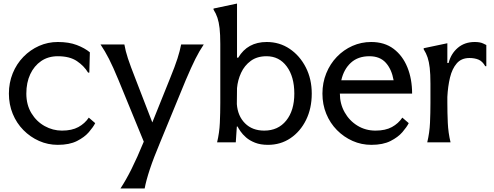

<svg xmlns="http://www.w3.org/2000/svg" viewBox="-20 -800 2778 1079"><path d="M515 -108Q504 -86 479.5 -57.5Q455 -29 412.5 -7.5Q370 14 305 14Q249 14 199.5 -8Q150 -30 111.5 -69Q73 -108 51.5 -160.5Q30 -213 30 -274Q30 -335 51.5 -388Q73 -441 111.5 -480.5Q150 -520 199.5 -542Q249 -564 305 -564Q367 -564 411.5 -547Q456 -530 485 -506L482 -392H475Q453 -429 412.5 -456.5Q372 -484 305 -484Q251 -484 211.5 -457Q172 -430 150 -383Q128 -336 128 -274Q128 -211 156.5 -164Q185 -117 231 -91.5Q277 -66 328 -66Q384 -66 420.5 -86Q457 -106 479 -139Z M880 0Q843 88 822 151.5Q801 215 793 259H657Q687 214 719 150Q751 86 788 -4L646 -350Q615 -425 592.5 -469Q570 -513 545 -550H679Q685 -514 699 -471.5Q713 -429 741 -358L836 -112L935 -358Q964 -429 977.5 -471.5Q991 -514 998 -550H1125Q1100 -513 1078 -469Q1056 -425 1024 -350Z M1218 -222V-553Q1218 -607 1214 -641.5Q1210 -676 1202 -700Q1194 -724 1180 -746V-752L1312 -780V-476H1319Q1371 -564 1479 -564Q1551 -564 1608 -525.5Q1665 -487 1698.5 -421.5Q1732 -356 1732 -274Q1732 -191 1700 -126Q1668 -61 1612.5 -23.5Q1557 14 1486 14Q1444 14 1413.5 2Q1383 -10 1363 -27.5Q1343 -45 1331.5 -62Q1320 -79 1315 -89H1311L1305 0H1200Q1213 -54 1215.5 -110Q1218 -166 1218 -222ZM1311 -215Q1316 -148 1357 -107Q1398 -66 1465 -66Q1543 -66 1588.5 -122.5Q1634 -179 1634 -274Q1634 -369 1591.5 -426.5Q1549 -484 1478 -484Q1425 -484 1389.5 -458Q1354 -432 1335 -391Q1316 -350 1312 -305Z M2067 14Q2011 14 1961.5 -8Q1912 -30 1873.5 -69Q1835 -108 1813.5 -160.5Q1792 -213 1792 -274Q1792 -335 1813.5 -388Q1835 -441 1873 -480.5Q1911 -520 1960.5 -542Q2010 -564 2066 -564Q2141 -564 2192 -525.5Q2243 -487 2269.5 -421.5Q2296 -356 2296 -274H1890Q1890 -217 1916.5 -169.5Q1943 -122 1988.5 -94Q2034 -66 2090 -66Q2146 -66 2182.5 -86Q2219 -106 2241 -139L2277 -108Q2266 -86 2241.5 -57.5Q2217 -29 2174.5 -7.5Q2132 14 2067 14ZM1898 -349H2192Q2181 -411 2148 -447.5Q2115 -484 2056 -484Q1992 -484 1952 -447.5Q1912 -411 1898 -349Z M2707 -428Q2691 -456 2669 -465Q2647 -474 2618 -474Q2573 -474 2547 -444Q2521 -414 2509 -364.5Q2497 -315 2494 -255V-222Q2494 -166 2496.5 -110Q2499 -54 2512 0H2381Q2394 -54 2396.5 -110Q2399 -166 2399 -222V-330Q2399 -384 2395 -418.5Q2391 -453 2383 -477Q2375 -501 2361 -523V-529L2494 -557V-446H2501Q2514 -498 2552.5 -531Q2591 -564 2648 -564Q2678 -564 2695.5 -555.5Q2713 -547 2713 -547V-428Z"/></svg>

Font: Faculty Glyphic
Style: Regular
Weight: 400
Designer: Koto Studio, Dylan Young
Foundry: Koto Studio
Version: Version 1.004; ttfautohint (v1.8.4.7-5d5b)